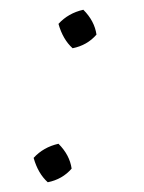

<svg xmlns="http://www.w3.org/2000/svg" viewBox="-20 -373 295 394"><path d="M78 1Q58 -17 49 -49Q69 -71 100 -78Q123 -55 127 -27Q108 -5 78 1ZM129 -274Q109 -292 100 -324Q120 -346 151 -353Q174 -330 178 -302Q159 -280 129 -274Z"/></svg>

Font: Piazzolla SC ExtraLight
Style: Italic
Weight: 200
Italic angle: -11.3°
Designer: Juan Pablo del Peral
Foundry: Huerta Tipografica
Version: Version 1.330